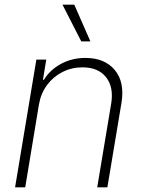

<svg xmlns="http://www.w3.org/2000/svg" viewBox="-20 -800 614 820"><path d="M146.3 -353.7 87.7 0H44.4L135.3 -545.5H177.6L163.4 -459.2H167.6Q193.2 -501.4 240.1 -527Q286.9 -552.6 345.2 -552.6Q427.2 -552.6 470.3 -500.9Q513.5 -449.2 498.6 -359.7L438.6 0H395.2L454.9 -358Q466.3 -427.6 433.1 -470Q399.9 -512.4 332 -512.4Q286.2 -512.4 247 -492.5Q207.7 -472.7 181.1 -437Q154.5 -401.3 146.3 -353.7ZM327.1 -623.2 246.8 -780.2H297.2L366.1 -623.2Z"/></svg>

Font: Inter Extra Light  BETA
Style: Italic
Weight: 200
Italic angle: 9.39999°
Designer: Rasmus Andersson
Foundry: rsms
Version: Version 3.011;git-f93a4a705